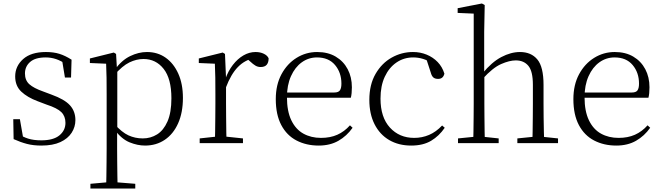

<svg xmlns="http://www.w3.org/2000/svg" viewBox="-20 -820 3789 1100"><path d="M217 14Q171 14 134.5 4.5Q98 -5 58 -23L56 -137H94L115 -17L83 -18V-54Q110 -36 141 -26Q172 -16 217 -16Q286 -16 320.5 -44.5Q355 -73 355 -116Q355 -154 331.5 -177.5Q308 -201 246 -221L196 -240Q137 -262 102 -295Q67 -328 67 -382Q67 -441 112.5 -481.5Q158 -522 243 -522Q287 -522 320.5 -511.5Q354 -501 390 -478L387 -376H352L334 -485L361 -483V-450Q330 -472 301 -481.5Q272 -491 242 -491Q182 -491 152.5 -465Q123 -439 123 -399Q123 -360 148 -337.5Q173 -315 227 -296L275 -278Q350 -251 381 -216.5Q412 -182 412 -132Q412 -93 390.5 -59.5Q369 -26 326 -6Q283 14 217 14Z M498 260V233L610 223H631L755 233V260ZM588 260Q589 229 589.5 189.5Q590 150 590.5 108.5Q591 67 591 32V-278Q591 -330 590.5 -374Q590 -418 588 -455L495 -459V-485L632 -519L645 -511L650 -425L652 -420V-80L651 -71V32Q651 66 651.5 107.5Q652 149 652.5 189Q653 229 654 260ZM811 14Q768 14 722.5 -4.5Q677 -23 638 -75H625L637 -108Q678 -62 716 -44.5Q754 -27 798 -27Q843 -27 880 -50Q917 -73 939.5 -124Q962 -175 962 -257Q962 -369 917.5 -425.5Q873 -482 802 -482Q762 -482 721.5 -462.5Q681 -443 634 -389L625 -420H637Q677 -475 725.5 -498.5Q774 -522 822 -522Q883 -522 929 -489.5Q975 -457 1001.5 -398Q1028 -339 1028 -259Q1028 -175 1000.5 -113.5Q973 -52 924 -19Q875 14 811 14Z M1124 0V-27L1235 -39H1258L1372 -27V0ZM1211 0Q1212 -24 1212.5 -64.5Q1213 -105 1213.5 -149Q1214 -193 1214 -226V-281Q1214 -333 1213.5 -375.5Q1213 -418 1211 -455L1119 -459V-485L1256 -519L1269 -511L1275 -371V-370V-226Q1275 -193 1275.5 -149Q1276 -105 1276.5 -64.5Q1277 -24 1278 0ZM1274 -318 1257 -367H1271Q1287 -413 1314 -448Q1341 -483 1374.5 -502.5Q1408 -522 1444 -522Q1471 -522 1491.5 -512Q1512 -502 1519 -486Q1519 -462 1508 -449Q1497 -436 1473 -436Q1457 -436 1443.5 -444Q1430 -452 1413 -468L1390 -488H1439Q1383 -477 1343 -436Q1303 -395 1274 -318Z M1806 14Q1735 14 1679 -15Q1623 -44 1591.5 -103.5Q1560 -163 1560 -252Q1560 -334 1592.5 -394.5Q1625 -455 1679 -488.5Q1733 -522 1797 -522Q1859 -522 1903.5 -495.5Q1948 -469 1972 -423.5Q1996 -378 1996 -320Q1996 -283 1990 -260H1590V-290H1895Q1919 -290 1927.5 -302.5Q1936 -315 1936 -341Q1936 -404 1899.5 -447.5Q1863 -491 1796 -491Q1748 -491 1709 -463Q1670 -435 1647 -383.5Q1624 -332 1624 -263Q1624 -183 1649 -131Q1674 -79 1718 -54.5Q1762 -30 1819 -30Q1872 -30 1912.5 -48Q1953 -66 1985 -102L2000 -88Q1967 -41 1919 -13.5Q1871 14 1806 14Z M2336 14Q2264 14 2210 -17.5Q2156 -49 2126 -108Q2096 -167 2096 -248Q2096 -335 2131.5 -396.5Q2167 -458 2224 -490Q2281 -522 2346 -522Q2388 -522 2424.5 -507Q2461 -492 2487.5 -464.5Q2514 -437 2526 -398Q2519 -368 2490 -368Q2472 -368 2462.5 -376.5Q2453 -385 2448 -404L2420 -490L2463 -452Q2432 -474 2404 -482.5Q2376 -491 2347 -491Q2294 -491 2251.5 -462Q2209 -433 2184.5 -380.5Q2160 -328 2160 -255Q2160 -148 2214 -89Q2268 -30 2353 -30Q2398 -30 2438 -47Q2478 -64 2513 -101L2528 -88Q2496 -41 2450 -13.5Q2404 14 2336 14Z M2604 0V-27L2714 -38H2734L2837 -27V0ZM2691 0Q2692 -24 2692.5 -64.5Q2693 -105 2693.5 -149Q2694 -193 2694 -226V-742L2602 -746V-773L2741 -800L2757 -791L2754 -637V-399L2755 -387V-226Q2755 -193 2755.5 -149Q2756 -105 2756.5 -64.5Q2757 -24 2758 0ZM2944 0V-27L3053 -38H3073L3177 -27V0ZM3030 0Q3031 -24 3031.5 -64Q3032 -104 3032.5 -148Q3033 -192 3033 -226V-334Q3033 -412 3007 -443Q2981 -474 2935 -474Q2899 -474 2851 -453Q2803 -432 2745 -368L2730 -399H2744Q2797 -464 2852 -493Q2907 -522 2959 -522Q3023 -522 3058.5 -479.5Q3094 -437 3094 -334V-226Q3094 -192 3094.5 -148Q3095 -104 3096 -64Q3097 -24 3098 0Z M3511 14Q3440 14 3384 -15Q3328 -44 3296.5 -103.5Q3265 -163 3265 -252Q3265 -334 3297.5 -394.5Q3330 -455 3384 -488.5Q3438 -522 3502 -522Q3564 -522 3608.5 -495.5Q3653 -469 3677 -423.5Q3701 -378 3701 -320Q3701 -283 3695 -260H3295V-290H3600Q3624 -290 3632.5 -302.5Q3641 -315 3641 -341Q3641 -404 3604.5 -447.5Q3568 -491 3501 -491Q3453 -491 3414 -463Q3375 -435 3352 -383.5Q3329 -332 3329 -263Q3329 -183 3354 -131Q3379 -79 3423 -54.5Q3467 -30 3524 -30Q3577 -30 3617.5 -48Q3658 -66 3690 -102L3705 -88Q3672 -41 3624 -13.5Q3576 14 3511 14Z"/></svg>

Font: Noto Serif TC
Style: Regular
Weight: 200
Designer: Ryoko NISHIZUKA 西塚涼子 (kana & ideographs); Frank Grießhammer (Latin, Greek & Cyrillic); Wenlong ZHANG 张文龙 (bopomofo); San
Foundry: Adobe
Version: Version 2.001;hotconv 1.1.0;makeotfexe 2.6.0